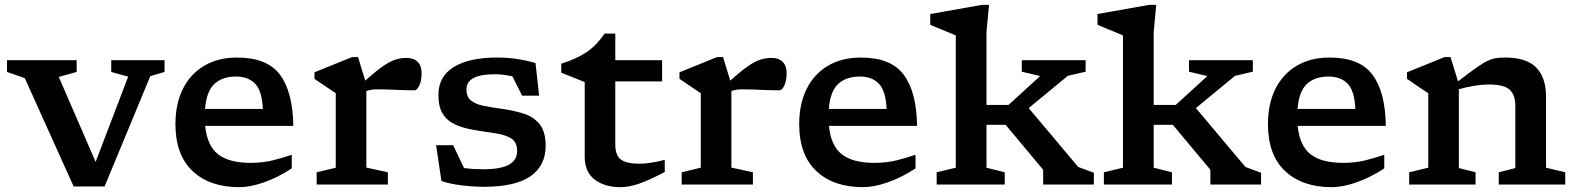

<svg xmlns="http://www.w3.org/2000/svg" viewBox="-20 -763 6518 794"><path d="M601.5 -448 412.5 8H284.5L82.5 -440L9 -465.5V-514H297V-465.5L223 -445L375.5 -93.5L510 -446L440 -465.5V-514H660.5V-465.5Z M960.5 -525Q1085 -525 1138 -453.8Q1191 -382.5 1193 -242.5H828.5Q836.5 -160 882 -124.8Q927.5 -89.5 1016.5 -89.5Q1066.5 -89.5 1108.5 -100Q1150.5 -110.5 1186.5 -123V-66.5Q1129 -29 1072 -9Q1015 11 969.5 11Q847 11 776.2 -55.8Q705.5 -122.5 705.5 -249.5Q705.5 -334 736.5 -395.8Q767.5 -457.5 824.8 -491.2Q882 -525 960.5 -525ZM956 -446.5Q899 -446.5 866.2 -415.5Q833.5 -384.5 828 -312.5H1067Q1063.5 -388 1034.8 -417.2Q1006 -446.5 956 -446.5Z M1662 -523.5Q1690.5 -523.5 1707 -507.2Q1723.5 -491 1723.5 -462Q1723.5 -428 1713.8 -408.8Q1704 -389.5 1694.5 -389.5Q1654.5 -389.5 1616.8 -391.5Q1579 -393.5 1541 -393.5Q1528 -393.5 1517.2 -392Q1506.5 -390.5 1495 -386.5V-70L1584 -50.5V0H1289.5V-50.5L1368.5 -69.5V-377.5Q1358.5 -384 1333.5 -401Q1308.5 -418 1280.5 -437V-464L1436 -527H1460.5L1490.5 -429.5Q1535 -469.5 1564.5 -489.8Q1594 -510 1616.2 -516.8Q1638.5 -523.5 1662 -523.5Z M2034.5 -525Q2076 -525 2113.5 -519.8Q2151 -514.5 2194.5 -502.5L2209.5 -367.5H2139L2099 -447.5Q2058.5 -456 2026.5 -456Q1909 -456 1909 -393.5Q1909 -363 1927.2 -347.8Q1945.5 -332.5 1979.2 -325.5Q2013 -318.5 2059 -312.5Q2104.5 -306 2145.2 -293.2Q2186 -280.5 2211.2 -249.8Q2236.5 -219 2236.5 -160Q2236.5 -78 2173.8 -34.2Q2111 9.5 1981 9.5Q1936.5 9.5 1887 3.2Q1837.5 -3 1805.5 -14.5L1783.5 -162.5H1854L1899 -68Q1918 -65.5 1938 -64.2Q1958 -63 1976 -63Q2050.5 -63 2084.5 -81.8Q2118.5 -100.5 2118.5 -138.5Q2118.5 -176 2093 -191.2Q2067.5 -206.5 2027 -212Q1986.5 -217.5 1941 -225.5Q1895.5 -233 1862.2 -248.2Q1829 -263.5 1811 -292.5Q1793 -321.5 1793 -370.5Q1793 -446.5 1856.5 -485.8Q1920 -525 2034.5 -525Z M2524.5 -164.5Q2524.5 -120.5 2547.8 -103.2Q2571 -86 2623.5 -86Q2667.5 -86 2729 -102V-51.5Q2659.5 -15.5 2619.2 -2.2Q2579 11 2545 11Q2481 11 2439.5 -20.2Q2398 -51.5 2398 -115V-423.5L2301 -462.5V-499.5Q2365.5 -520 2406 -547.5Q2446.5 -575 2480.5 -624H2524.5V-514H2718V-426.5H2524.5Z M3171.5 -523.5Q3200 -523.5 3216.5 -507.2Q3233 -491 3233 -462Q3233 -428 3223.2 -408.8Q3213.5 -389.5 3204 -389.5Q3164 -389.5 3126.2 -391.5Q3088.5 -393.5 3050.5 -393.5Q3037.5 -393.5 3026.8 -392Q3016 -390.5 3004.5 -386.5V-70L3093.5 -50.5V0H2799V-50.5L2878 -69.5V-377.5Q2868 -384 2843 -401Q2818 -418 2790 -437V-464L2945.5 -527H2970L3000 -429.5Q3044.5 -469.5 3074 -489.8Q3103.5 -510 3125.8 -516.8Q3148 -523.5 3171.5 -523.5Z M3540 -525Q3664.5 -525 3717.5 -453.8Q3770.5 -382.5 3772.5 -242.5H3408Q3416 -160 3461.5 -124.8Q3507 -89.5 3596 -89.5Q3646 -89.5 3688 -100Q3730 -110.5 3766 -123V-66.5Q3708.5 -29 3651.5 -9Q3594.5 11 3549 11Q3426.5 11 3355.8 -55.8Q3285 -122.5 3285 -249.5Q3285 -334 3316 -395.8Q3347 -457.5 3404.2 -491.2Q3461.5 -525 3540 -525ZM3535.5 -446.5Q3478.5 -446.5 3445.8 -415.5Q3413 -384.5 3407.5 -312.5H3646.5Q3643 -388 3614.2 -417.2Q3585.5 -446.5 3535.5 -446.5Z M4059.5 -69.5 4135 -50.5V0H3853.5V-50.5L3932.5 -69.5V-616.5Q3926 -619.5 3908.2 -626.8Q3890.5 -634 3868.5 -643Q3846.5 -652 3827 -660.5V-705L4041 -743H4070L4059.5 -630.5V-329H4150.5L4281.5 -448.5L4205.5 -466.5V-514H4469.5V-466.5L4396 -449.5L4234 -316L4439 -72.5L4503.5 -48.5V0H4294V-48.5L4293.5 -61.5L4138.5 -247H4059.5Z M4751 -69.5 4826.5 -50.5V0H4545V-50.5L4624 -69.5V-616.5Q4617.5 -619.5 4599.8 -626.8Q4582 -634 4560 -643Q4538 -652 4518.5 -660.5V-705L4732.5 -743H4761.5L4751 -630.5V-329H4842L4973 -448.5L4897 -466.5V-514H5161V-466.5L5087.5 -449.5L4925.5 -316L5130.5 -72.5L5195 -48.5V0H4985.5V-48.5L4985 -61.5L4830 -247H4751Z M5478.5 -525Q5603 -525 5656 -453.8Q5709 -382.5 5711 -242.5H5346.5Q5354.5 -160 5400 -124.8Q5445.5 -89.5 5534.5 -89.5Q5584.5 -89.5 5626.5 -100Q5668.5 -110.5 5704.5 -123V-66.5Q5647 -29 5590 -9Q5533 11 5487.5 11Q5365 11 5294.2 -55.8Q5223.5 -122.5 5223.5 -249.5Q5223.5 -334 5254.5 -395.8Q5285.5 -457.5 5342.8 -491.2Q5400 -525 5478.5 -525ZM5474 -446.5Q5417 -446.5 5384.2 -415.5Q5351.5 -384.5 5346 -312.5H5585Q5581.5 -388 5552.8 -417.2Q5524 -446.5 5474 -446.5Z M6178 -50.5 6246.5 -68V-325Q6246.5 -372 6222.2 -392.8Q6198 -413.5 6139 -413.5Q6108 -413.5 6075 -408Q6042 -402.5 6013 -394V-68L6082 -50.5V0H5807.5V-50.5L5886.5 -69.5V-377.5Q5878 -383 5855.2 -398.2Q5832.5 -413.5 5798.5 -437V-464L5954 -527H5978.5L6009.5 -426.5Q6055 -461.5 6083.2 -481.5Q6111.5 -501.5 6130.8 -510.8Q6150 -520 6166.5 -522.5Q6183 -525 6205.5 -525Q6292 -525 6332.8 -483.8Q6373.5 -442.5 6373.5 -362.5V-69.5L6453 -50.5V0H6178Z"/></svg>

Font: Newsreader Caption Medium
Style: Regular
Weight: 500
Designer: Hugues Gentile
Foundry: Production Type
Version: Version 1.001